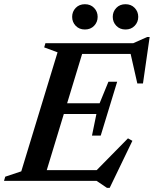

<svg xmlns="http://www.w3.org/2000/svg" viewBox="-44 -880 748 934"><path d="M476.5 34 426 0H-24.5L-18.5 -20.5L59.5 -46.5L236 -625.5L171 -649.5L177 -670H604.5L672 -700H684L651.5 -474H624L591.5 -617.5H355.5L282.5 -377.5H440.5L483.5 -482.5H526L446 -220.5H403.5L425 -325.5H266.5L183.5 -52.5H426.5L578.5 -207L600 -195L489.5 34ZM369 -736.5Q341.5 -736.5 324.2 -754.5Q307 -772.5 307 -798Q307 -823.5 324.2 -841.5Q341.5 -859.5 369 -859.5Q396.5 -859.5 413.8 -841.5Q431 -823.5 431 -798Q431 -772.5 413.8 -754.5Q396.5 -736.5 369 -736.5ZM566.5 -736.5Q539 -736.5 521.8 -754.5Q504.5 -772.5 504.5 -798Q504.5 -823.5 521.8 -841.5Q539 -859.5 566.5 -859.5Q594 -859.5 611.2 -841.5Q628.5 -823.5 628.5 -798Q628.5 -772.5 611.2 -754.5Q594 -736.5 566.5 -736.5Z"/></svg>

Font: Newsreader 16pt SemiBold
Style: Italic
Weight: 600
Italic angle: -17°
Designer: Hugues Gentile
Foundry: Production Type
Version: Version 1.003; ttfautohint (v1.8.3)